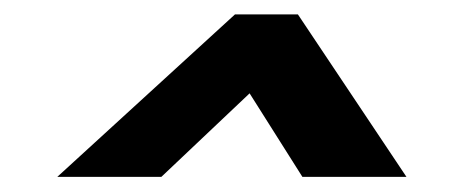

<svg xmlns="http://www.w3.org/2000/svg" viewBox="-20 -852 628 260"><path d="M389.5 -612.5H530.4L383.4 -832.5H298.2L57.6 -612.5H198.5L318 -725.6Z"/></svg>

Font: Hussar Nova
Style: RgIta
Weight: 700
Foundry: Cannot Into Space Fonts
Version: Version 0.99